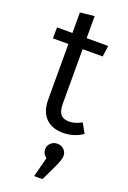

<svg xmlns="http://www.w3.org/2000/svg" viewBox="-177 -714 711 1064"><g transform="rotate(20 178.5 -182.0)"><path d="M356.9 -22.9Q304.7 12.2 241.2 12.2Q175.3 12.2 138.7 -25.6Q102.1 -63.5 102.1 -134.8V-460.9H11.2V-525.9H102.1V-647L186 -655.8V-525.9H313L304.2 -460.9H186V-139.2Q186 -97.2 201.7 -77.6Q217.3 -58.1 252 -58.1Q287.6 -58.1 325.2 -80.1ZM289.1 131.8Q289.1 153.8 264.2 206.1L223.1 292H173.8L204.1 175.8Q180.2 156.7 180.2 131.8Q180.2 109.4 196 94.2Q211.9 79.1 234.9 79.1Q257.8 79.1 273.4 94.2Q289.1 109.4 289.1 131.8Z"/></g></svg>

Font: Fira Sans Book
Style: Regular
Weight: 350
Designer: Carrois Corporate & Edenspiekermann AG
Foundry: Carrois Corporate GbR & Edenspiekermann AG
Version: Version 4.203;PS 004.203;hotconv 1.0.88;makeotf.lib2.5.64775